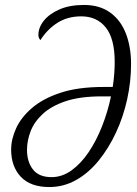

<svg xmlns="http://www.w3.org/2000/svg" viewBox="-20 -745 555 775"><path d="M179 10Q103 10 64 -31.5Q25 -73 25 -141Q25 -183 45 -227Q65 -271 109 -309Q153 -347 224 -370.5Q295 -394 398 -394H435Q443 -445 443 -495Q443 -589 407 -634Q371 -679 308 -679Q253 -679 212 -653Q171 -627 143 -583Q135 -592 135 -604Q135 -634 157 -661.5Q179 -689 220 -707Q261 -725 319 -725Q382 -725 424.5 -694.5Q467 -664 488 -610Q509 -556 509 -486Q509 -416 493.5 -345Q478 -274 448.5 -210.5Q419 -147 378.5 -97Q338 -47 287.5 -18.5Q237 10 179 10ZM188 -30Q231 -30 269 -57.5Q307 -85 338 -131Q369 -177 392 -235.5Q415 -294 428 -356H391Q303 -356 245 -336.5Q187 -317 152.5 -285Q118 -253 103.5 -215Q89 -177 89 -140Q89 -92 113 -61Q137 -30 188 -30Z"/></svg>

Font: Noto Serif ExtraCondensed Light
Style: Italic
Weight: 300
Width: 2
Italic angle: -12°
Designer: Monotype Design Team
Foundry: Monotype Imaging Inc.
Version: Version 2.014; ttfautohint (v1.8.4.7-5d5b)